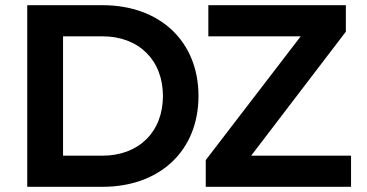

<svg xmlns="http://www.w3.org/2000/svg" viewBox="-20 -720 1413 740"><path d="M85 0H375C597 0 745 -140 745 -350C745 -560 597 -700 375 -700H85ZM375 -120H223V-580H375C515 -580 608 -488 608 -350C608 -212 515 -120 375 -120ZM948 -120 1313 -598V-700H783V-580H1139L773 -103V0H1333V-120Z"/></svg>

Font: Goli SemiBold
Style: Regular
Weight: 600
Designer: jaikishan Patel
Foundry: MagicType
Version: Version 1.000;Glyphs 3.2 (3242)